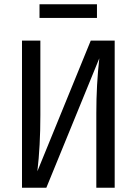

<svg xmlns="http://www.w3.org/2000/svg" viewBox="-20 -879 640 899"><path d="M434 -795H165V-859H434ZM83 0V-689H169V-340Q169 -195 155 -77L405 -689H517V0H431V-349Q431 -482 445 -606L197 0Z"/></svg>

Font: Fira Mono
Style: Regular
Weight: 400
Designer: Carrois Corporate & Edenspiekermann AG
Foundry: Carrois Corporate GbR & Edenspiekermann AG
Version: Version 3.206;PS 003.206;hotconv 1.0.70;makeotf.lib2.5.58329